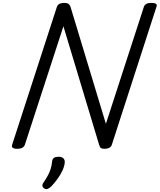

<svg xmlns="http://www.w3.org/2000/svg" viewBox="-20 -1016 1105 1329"><path d="M99 14Q55 14 64 -14L374 -969Q379 -983 392 -989.5Q405 -996 426 -996Q444 -996 453.5 -989.5Q463 -983 468 -969L713 -159L976 -969Q981 -983 994 -989.5Q1007 -996 1028 -996Q1074 -996 1063 -969L754 -14Q750 0 736.5 7Q723 14 703 14Q687 14 679 9Q671 4 666 -14L419 -834L152 -14Q147 0 134 7Q121 14 99 14ZM287 289Q275 281 273.5 270.5Q272 260 281 248Q299 221 311 199Q323 177 330.5 153.5Q338 130 341 100Q343 83 354.5 76Q366 69 385 69Q408 69 419 80Q430 91 428 110Q426 135 412.5 164Q399 193 379 221Q359 249 336 273Q323 286 311 291Q299 296 287 289Z"/></svg>

Font: Playwrite IE
Style: Regular
Weight: 400
Designer: Veronika Burian, José Scaglione
Foundry: TypeTogether
Version: Version 1.002